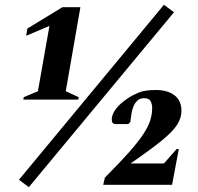

<svg xmlns="http://www.w3.org/2000/svg" viewBox="-20 -770 826 800"><path d="M77 -355 79 -365 138 -390 186 -662 89 -621 94 -651 240 -740H315L254 -390L308 -365L306 -355ZM59 -21 663 -750 705 -719 100 10ZM410 0 417 -30Q479 -92 517.5 -135.5Q556 -179 577 -211Q598 -243 606 -268.5Q614 -294 614 -320Q614 -336 607.5 -348.5Q601 -361 580 -361Q558 -361 544.5 -342Q531 -323 527 -291L523 -262L515 -253H464Q453 -253 449 -258.5Q445 -264 446 -280Q450 -300 465.5 -319.5Q481 -339 512 -360Q531 -373 557 -384Q583 -395 630 -395Q678 -395 707 -373Q736 -351 736 -308Q736 -278 717.5 -249.5Q699 -221 653 -183.5Q607 -146 524 -89H663L716 -149H725L697 0Z"/></svg>

Font: Spectral ExtraBold
Style: Italic
Weight: 800
Italic angle: -10°
Designer: Jean-Baptiste Levee
Foundry: Production Type
Version: Version 2.001